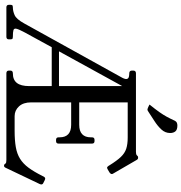

<svg xmlns="http://www.w3.org/2000/svg" viewBox="7 -918 923 978"><g transform="rotate(90 469.0 -429.5)"><path d="M825 12Q819 12 817 9L813 4Q810 0 795 0H354Q340 0 340 -13V-20Q340 -33 354 -33Q387 -33 403 -53.5Q419 -74 419 -116V-231H221L146 -94Q130 -64 127 -51.5Q124 -39 134 -36Q144 -33 168 -33Q177 -33 179 -29.5Q181 -26 181 -20V-13Q181 0 168 0H18Q5 0 5 -13V-20Q5 -26 7 -29.5Q9 -33 18 -33Q37 -33 57.5 -42Q78 -51 100 -91L377 -591Q385 -607 382.5 -614.5Q380 -622 371.5 -624Q363 -626 354 -626Q340 -626 340 -640V-646Q340 -660 354 -660H754Q766 -660 771 -664L776 -669Q778 -671 784 -671Q791 -671 795 -664L864 -545Q867 -541 867 -537Q867 -531 860 -526L845 -517Q838 -513 835 -513Q830 -513 825 -521L822 -526Q799 -563 780 -583Q761 -603 738 -610.5Q715 -618 681 -618H502V-371H616Q648 -371 664 -386Q680 -401 680 -430V-436Q680 -449 693 -449H699Q712 -449 712 -436V-266Q712 -253 699 -253H693Q680 -253 680 -266V-271Q680 -330 616 -330H502V-126Q502 -86 522.5 -64Q543 -42 572 -42H647Q695 -42 729.5 -48Q764 -54 789 -69.5Q814 -85 834.5 -112.5Q855 -140 877 -184L880 -190Q882 -195 887 -197Q892 -199 899 -195L913 -188Q924 -183 918 -170L835 4Q831 12 825 12ZM242 -268H419V-590ZM513 -729Q538 -760 552 -780Q566 -800 575.5 -817.5Q585 -835 596 -859Q600 -866 606 -868.5Q612 -871 620 -871Q641 -871 649.5 -861Q658 -851 658 -834Q658 -809 640 -789.5Q622 -770 596 -753.5Q570 -737 546 -721Q544 -720 541.5 -719Q539 -718 537 -719Q533 -719 523 -724Z"/></g></svg>

Font: Young Serif Light
Style: Regular
Weight: 300
Designer: Bastien Sozeau
Foundry: NBR — Bastien Sozeau
Version: Version 5.001